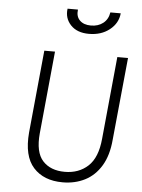

<svg xmlns="http://www.w3.org/2000/svg" viewBox="-57 -876 686 930"><g transform="rotate(5 286.0 -411.0)"><path d="M282.5 9Q190.5 9 140.2 -46.8Q90 -102.5 100 -217.5L139 -618.5H191L152 -217.5Q143.5 -125.5 181.2 -84Q219 -42.5 288.5 -42.5Q356.5 -42.5 401.5 -84Q446.5 -125.5 455 -217.5L494 -618.5H546L506.5 -217.5Q500 -141 469.5 -90.5Q439 -40 390.8 -15.5Q342.5 9 282.5 9ZM347 -718.5Q289 -718.5 258 -751.5Q227 -784.5 233.5 -831H284Q279.5 -797.5 298.8 -778.5Q318 -759.5 353 -759.5Q388.5 -759.5 412.5 -778.5Q436.5 -797.5 441.5 -831H492Q487.5 -782.5 447 -750.5Q406.5 -718.5 347 -718.5Z"/></g></svg>

Font: Karla Light
Style: Italic
Weight: 300
Italic angle: -8°
Designer: Jonathan Pinhorn
Version: Version 2.004;gftools[0.9.33]